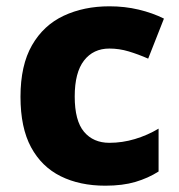

<svg xmlns="http://www.w3.org/2000/svg" viewBox="-20 -579 567 609"><path d="M314 10Q233 10 172.5 -20Q112 -50 78.5 -112Q45 -174 45 -272Q45 -372 81.5 -435.5Q118 -499 182 -529Q246 -559 327 -559Q376 -559 420 -548.5Q464 -538 500 -520L450 -393Q418 -407 388 -416Q358 -425 327 -425Q276 -425 246.5 -387Q217 -349 217 -273Q217 -196 246.5 -161Q276 -126 327 -126Q368 -126 408 -138Q448 -150 483 -171V-35Q450 -14 409.5 -2Q369 10 314 10Z"/></svg>

Font: Noto Sans Meetei Mayek ExtraBold
Style: Regular
Weight: 800
Designer: Monotype Design Team and Neelakash Kshetrimayum
Foundry: Monotype Imaging Inc.
Version: Version 2.002; ttfautohint (v1.8.4.7-5d5b)